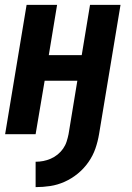

<svg xmlns="http://www.w3.org/2000/svg" viewBox="-20 -550 540 787"><path d="M126 217V113Q142 113 157.5 110Q173 107 188 100.5Q203 94 216 83.5Q229 73 238.5 59.5Q248 46 253 30.5Q258 15 261 0L297 -219H163L126 0H1L89 -530H214L180 -324H315L349 -530H474L386 0Q381 30 371 59Q361 88 342.5 114.5Q324 141 299 161.5Q274 182 245 195Q216 208 186 212.5Q156 217 126 217Z"/></svg>

Font: Iosevka Curly XBdObl
Style: Regular
Weight: 800
Italic angle: -9°
Monospace: yes
Designer: Belleve Invis
Foundry: Belleve Invis
Version: Version 11.1.0; ttfautohint (v1.8.3)